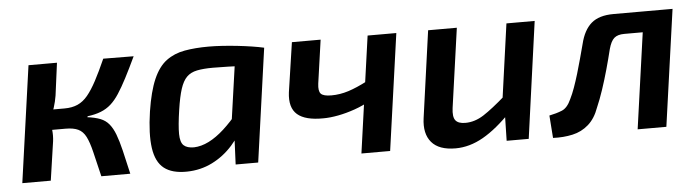

<svg xmlns="http://www.w3.org/2000/svg" viewBox="-39 -648 2929 806"><g transform="rotate(-5 1426.0 -245.0)"><path d="M540 -490Q516 -439 496.5 -401.5Q477 -364 460 -338Q443 -312 424.5 -295.5Q406 -279 382 -269.5Q358 -260 326 -256L324 -252Q356 -248 378 -239.5Q400 -231 414.5 -213.5Q429 -196 439.5 -168.5Q450 -141 460 -99.5Q470 -58 483 0H361Q346 -63 336 -104.5Q326 -146 314 -169.5Q302 -193 282 -202.5Q262 -212 229 -212L232 -297Q264 -297 287.5 -307.5Q311 -318 330 -341Q349 -364 368.5 -400.5Q388 -437 412 -491ZM217 -491 199 -354Q195 -329 187 -304Q179 -279 167 -253Q170 -233 172.5 -210.5Q175 -188 172 -164L148 0H28L97 -491ZM269 -297 258 -212H147L158 -297Z M857 -503Q883 -503 914 -501Q945 -499 977 -495.5Q1009 -492 1038 -487.5Q1067 -483 1089 -478L1016 -409Q969 -411 931 -412Q893 -413 867 -413Q827 -413 800 -407.5Q773 -402 756.5 -385.5Q740 -369 729.5 -336.5Q719 -304 711 -250Q701 -183 701.5 -148Q702 -113 716 -100Q730 -87 759 -87Q790 -88 822 -104Q854 -120 887 -150Q920 -180 952 -220L974 -175Q952 -122 914.5 -80Q877 -38 828 -13.5Q779 11 721 12Q659 13 625 -13.5Q591 -40 582.5 -99.5Q574 -159 588 -253Q601 -337 623 -387.5Q645 -438 678 -462.5Q711 -487 755.5 -495Q800 -503 857 -503ZM969 -483 1089 -478 1022 0H927L932 -113L918 -124Z M1328 -491 1302 -308Q1298 -277 1308.5 -265.5Q1319 -254 1353 -254Q1389 -254 1425 -265.5Q1461 -277 1507 -301L1514 -219Q1482 -200 1445 -187Q1408 -174 1373.5 -167.5Q1339 -161 1311 -161Q1235 -160 1201.5 -189Q1168 -218 1176 -282L1207 -491ZM1647 -491 1578 0H1457L1526 -491Z M1902 -491 1855 -157Q1850 -120 1861.5 -105Q1873 -90 1903 -90Q1943 -90 1981 -114.5Q2019 -139 2076 -189L2092 -120Q2028 -53 1970 -20Q1912 13 1853 13Q1783 13 1752 -23.5Q1721 -60 1730 -125L1781 -491ZM2230 -491 2162 0H2069L2072 -134L2063 -147L2111 -491Z M2798 -491 2787 -404H2600Q2572 -404 2557.5 -391.5Q2543 -379 2534 -346Q2524 -305 2512 -262Q2500 -219 2486.5 -178.5Q2473 -138 2459 -106Q2443 -61 2414 -35.5Q2385 -10 2346.5 -1.5Q2308 7 2264 5L2257 -90Q2287 -96 2310.5 -105.5Q2334 -115 2350 -151Q2360 -171 2369.5 -197.5Q2379 -224 2388 -254Q2397 -284 2405.5 -315.5Q2414 -347 2422 -377Q2436 -435 2468.5 -463Q2501 -491 2562 -491ZM2811 -491 2742 0H2621L2690 -491Z"/></g></svg>

Font: Exo 2 SemiBold
Style: Italic
Weight: 600
Italic angle: -8°
Designer: Natanael Gama
Foundry: Natanael Gama
Version: Version 2.010